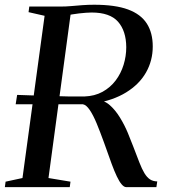

<svg xmlns="http://www.w3.org/2000/svg" viewBox="-31 -770 700 790"><path d="M-11 0 -8 -22.5 61.5 -37.5 152.5 -705 86.5 -720 89.5 -743H216Q240 -743 262.5 -745Q285 -747 308.2 -748.8Q331.5 -750.5 356.5 -750.5Q443 -750.5 495.8 -731Q548.5 -711.5 573 -673.2Q597.5 -635 597.5 -579Q597.5 -520.5 569.8 -471.8Q542 -423 488 -389.8Q434 -356.5 355.5 -344L368 -357.5Q396.5 -358.5 420 -338Q443.5 -317.5 462.5 -286.5Q481.5 -255.5 495 -223Q508.5 -190.5 517.5 -166.5Q532 -128.5 542.5 -101.5Q553 -74.5 563.2 -57.5Q573.5 -40.5 585.8 -32.2Q598 -24 616 -23.5L612.5 0H488.5Q479.5 0 469.8 -11.2Q460 -22.5 449.8 -44Q439.5 -65.5 428.5 -95.5Q412 -142 396.5 -184.8Q381 -227.5 366.8 -262Q352.5 -296.5 338.2 -317.5Q324 -338.5 310 -341Q305.5 -341 294.5 -341Q283.5 -341 263.8 -341Q244 -341 213 -341Q182 -341 137.8 -341Q93.5 -341 33.5 -341L39.5 -379.5Q91 -377.5 130.2 -376.5Q169.5 -375.5 198.8 -374.5Q228 -373.5 248.2 -373.2Q268.5 -373 282 -373Q295.5 -373 303.5 -373.2Q311.5 -373.5 316 -373Q358.5 -374.5 390.8 -392.2Q423 -410 444.8 -438.8Q466.5 -467.5 477.5 -503.2Q488.5 -539 488.5 -576Q488 -643 454.5 -680.8Q421 -718.5 346 -718.5Q336.5 -718.5 322.8 -717.5Q309 -716.5 294.2 -714.8Q279.5 -713 266 -710.8Q252.5 -708.5 243 -706.5L261.5 -726L168.5 -37.5L259 -22.5L256 0Z"/></svg>

Font: Merriweather 120pt
Style: Italic
Weight: 400
Italic angle: -7.8°
Version: Version 2.101